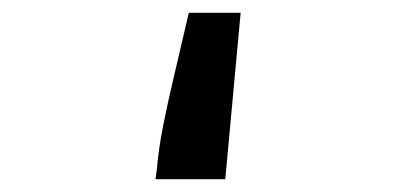

<svg xmlns="http://www.w3.org/2000/svg" viewBox="-20 -280 620 300"><path d="M223 0 225 -15Q228 -49 235 -84Q242 -119 250 -153L275 -260H356L332 0Z"/></svg>

Font: Codetta
Style: Bold
Weight: 700
Designer: Ulrich Proeller
Foundry: PROSA GmbH
Version: Version 2.00;September 29, 2018;FontCreator 11.5.0.2427 64-b